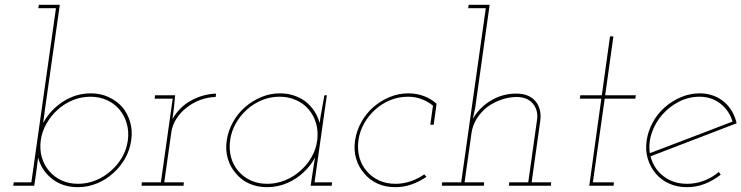

<svg xmlns="http://www.w3.org/2000/svg" viewBox="-20 -770 3074 796"><path d="M122 0 130 -54Q132 -70 134 -85.5Q136 -101 138 -117Q152 -63 196 -28.5Q240 6 303 6Q343 6 380.5 -9Q418 -24 448 -51Q478 -77 498 -112Q518 -147 524 -188Q530 -228 519.5 -264Q509 -300 487 -326Q464 -352 430.5 -367.5Q397 -383 357 -383Q294 -383 241 -348.5Q188 -314 159 -260Q161 -275 163 -290.5Q165 -306 167 -321L228 -750H141L139 -736H212L110 -14H37L35 0ZM510 -188Q505 -150 486 -117.5Q467 -85 439 -61Q411 -36 376 -22Q341 -8 304 -8Q266 -8 235.5 -22Q205 -36 184 -61Q163 -85 153.5 -117.5Q144 -150 149 -188Q154 -225 173 -258Q192 -291 220 -316Q248 -341 282.5 -355Q317 -369 355 -369Q392 -369 423 -355Q454 -341 475 -316Q496 -291 505.5 -258Q515 -225 510 -188Z M568 -14 567 0H741L742 -14H661L690 -220Q694 -251 711.5 -278Q729 -305 754 -324Q779 -344 810 -355.5Q841 -367 874 -368L876 -382Q848 -381 821.5 -373.5Q795 -366 772 -353Q748 -340 728.5 -320.5Q709 -301 695 -277Q697 -290 698 -299.5Q699 -309 701 -322L706 -375H623L621 -361H696L647 -14Z M920 -188Q914 -147 924.5 -112Q935 -77 958 -51Q980 -24 1013 -9Q1046 6 1087 6Q1131 6 1170.5 -11Q1210 -28 1240 -57Q1254 -70 1265.5 -85Q1277 -100 1286 -117Q1284 -101 1281 -85.5Q1278 -70 1276 -54L1268 0H1355L1357 -14H1284L1335 -375H1325Q1320 -346 1314.5 -317.5Q1309 -289 1305 -260Q1298 -287 1283 -309.5Q1268 -332 1247 -349Q1225 -365 1198.5 -374Q1172 -383 1141 -383Q1100 -383 1063 -367.5Q1026 -352 996 -326Q966 -300 946 -264Q926 -228 920 -188ZM934 -188Q939 -225 957.5 -258Q976 -291 1004 -316Q1032 -341 1066.5 -355Q1101 -369 1139 -369Q1176 -369 1207.5 -355Q1239 -341 1260 -316Q1281 -291 1290.5 -258Q1300 -225 1295 -188Q1290 -150 1271 -117.5Q1252 -85 1224 -61Q1196 -36 1160.5 -22Q1125 -8 1088 -8Q1050 -8 1019.5 -22Q989 -36 968 -61Q947 -85 938 -117.5Q929 -150 934 -188Z M1748 -37 1739 -47Q1713 -29 1682.5 -18.5Q1652 -8 1620 -8Q1582 -8 1551.5 -22Q1521 -36 1500 -61Q1479 -85 1470 -117.5Q1461 -150 1466 -188Q1471 -225 1489.5 -258Q1508 -291 1536 -316Q1564 -341 1598.5 -355Q1633 -369 1671 -369Q1702 -369 1728 -359Q1754 -349 1775 -332L1764 -253H1778L1790 -340Q1768 -360 1738 -371.5Q1708 -383 1673 -383Q1632 -383 1595 -367.5Q1558 -352 1528 -326Q1498 -300 1478 -264Q1458 -228 1452 -188Q1446 -147 1456.5 -112Q1467 -77 1490 -51Q1512 -24 1545 -9Q1578 6 1619 6Q1654 6 1686.5 -5.5Q1719 -17 1748 -37Z M2091 -14 2090 0H2264L2265 -14H2184L2220 -270Q2226 -320 2199.5 -351Q2173 -382 2120 -382Q2063 -382 2015 -353Q1967 -324 1940 -277L1950 -322L2010 -750H1923L1921 -736H1994L1892 -14H1813L1812 0H1986L1987 -14H1906L1935 -220Q1940 -252 1957.5 -279.5Q1975 -307 2001 -327Q2027 -346 2059 -357Q2091 -368 2125 -368Q2169 -366 2190 -339.5Q2211 -313 2207 -277L2170 -14Z M2509 -619 2475 -375H2386L2384 -361H2473L2423 0H2524L2525 -14H2438L2487 -361H2614L2616 -375H2489L2523 -619Z M2880 -369Q2930 -369 2966.5 -340.5Q3003 -312 3017 -266Q2931 -233 2846 -200.5Q2761 -168 2674 -135Q2668 -178 2682.5 -220Q2697 -262 2726 -295Q2755 -328 2795 -348.5Q2835 -369 2880 -369ZM3034 -259Q3028 -285 3015.5 -307Q3003 -329 2985 -345Q2965 -363 2938.5 -373Q2912 -383 2882 -383Q2841 -383 2804 -367.5Q2767 -352 2737 -326Q2707 -300 2687 -264Q2667 -228 2661 -188Q2655 -147 2665.5 -112Q2676 -77 2699 -50Q2721 -24 2754 -9Q2787 6 2828 6Q2867 6 2902.5 -8Q2938 -22 2968 -46Q2966 -49 2964 -51.5Q2962 -54 2960 -57Q2933 -34 2899 -21Q2865 -8 2829 -8Q2771 -8 2730.5 -39.5Q2690 -71 2677 -122Q2767 -157 2855.5 -190.5Q2944 -224 3034 -259Z"/></svg>

Font: Josefin Slab Thin
Style: Italic
Weight: 100
Italic angle: -12°
Designer: Santiago Orozco
Foundry: Typemade
Version: Version 2.000